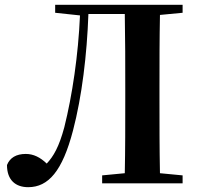

<svg xmlns="http://www.w3.org/2000/svg" viewBox="-20 -761 828 797"><path d="M209 -708 312 -697C305 -533 280 -365 247 -233C225 -151 202 -112 174 -82C147 -108 119 -122 87 -122C47 -122 21 -106 9 -76C9 -13 45 16 97 16C181 16 239 -51 283 -219C320 -360 341 -534 347 -703H498C500 -600 500 -497 500 -394V-346C500 -243 500 -141 498 -42L404 -33V0H738V-33L644 -42C642 -143 642 -245 642 -347V-394C642 -497 642 -599 644 -699L738 -708V-741H209Z"/></svg>

Font: Noto Serif KR
Style: Bold
Weight: 700
Designer: Ryoko NISHIZUKA 西塚涼子 (kana & ideographs); Frank Grießhammer (Latin, Greek & Cyrillic); Wenlong ZHANG 张文龙 (bopomofo); San
Foundry: Adobe
Version: Version 2.001;hotconv 1.1.0;makeotfexe 2.6.0